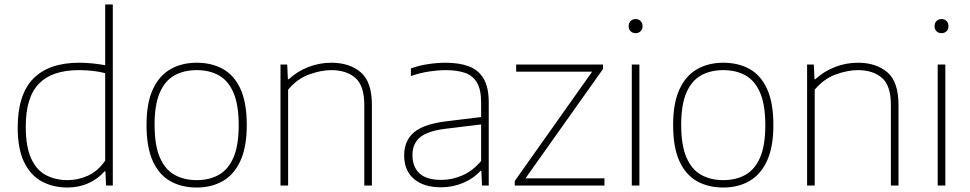

<svg xmlns="http://www.w3.org/2000/svg" viewBox="-20 -828 4331 857"><path d="M281 9Q217 9 166.8 -18Q116.5 -45 87.8 -104Q59 -163 59 -259Q59 -406 128.5 -477Q198 -548 333.5 -548Q364 -548 394.2 -544.8Q424.5 -541.5 449.5 -537V-808H483.5V0H453.5L450.5 -63H446.5Q418 -30 375.2 -10.5Q332.5 9 281 9ZM282.5 -24Q329 -24 373.2 -44.2Q417.5 -64.5 449.5 -111V-501.5Q397.5 -515 331.5 -515Q213 -515 154 -454.8Q95 -394.5 95 -263Q95 -173.5 118.8 -121.2Q142.5 -69 184.8 -46.5Q227 -24 282.5 -24Z M858 9Q791 9 740.5 -19.2Q690 -47.5 662 -109Q634 -170.5 634 -270Q634 -368 662.2 -429.2Q690.5 -490.5 741 -519.2Q791.5 -548 858 -548Q925 -548 975.2 -520Q1025.5 -492 1053.5 -430.8Q1081.5 -369.5 1081.5 -270Q1081.5 -172 1053.2 -110.5Q1025 -49 974.8 -20Q924.5 9 858 9ZM858 -24Q915 -24 957 -47.8Q999 -71.5 1022.2 -125.2Q1045.5 -179 1045.5 -269Q1045.5 -360 1022.2 -414Q999 -468 957 -491.5Q915 -515 858 -515Q801 -515 758.8 -491.5Q716.5 -468 693.2 -414.5Q670 -361 670 -271.5Q670 -180 693.2 -125.8Q716.5 -71.5 758.8 -47.8Q801 -24 858 -24Z M1232 0V-540H1262L1265 -474.5H1269Q1307.5 -510 1356.8 -529Q1406 -548 1459 -548Q1540 -548 1590 -505.5Q1640 -463 1640 -359.5V0H1606V-360Q1606 -445.5 1566.2 -480.2Q1526.5 -515 1458.5 -515Q1413 -515 1359.5 -495.5Q1306 -476 1266 -427.5V0Z M1948.5 8Q1871.5 8 1827.8 -29.2Q1784 -66.5 1784 -134Q1784 -200.5 1828.2 -237.5Q1872.5 -274.5 1971.5 -286.5L2127.5 -305.5V-370.5Q2127.5 -428.5 2108.8 -459.8Q2090 -491 2054.8 -503Q2019.5 -515 1969.5 -515Q1936.5 -515 1896 -509Q1855.5 -503 1814 -488.5V-522.5Q1847 -535 1888.8 -541.5Q1930.5 -548 1969 -548Q2029.5 -548 2072.5 -532Q2115.5 -516 2138.5 -477.2Q2161.5 -438.5 2161.5 -371V0H2131.5L2128.5 -65.5H2124.5Q2095 -32 2048.2 -12Q2001.5 8 1948.5 8ZM1821 -136.5Q1821 -83 1852.5 -54Q1884 -25 1949.5 -25Q1998 -25 2044.2 -45.2Q2090.5 -65.5 2127.5 -109.5V-272.5L1970.5 -253.5Q1890 -244 1855.5 -215.5Q1821 -187 1821 -136.5Z M2277.5 0V-20L2623 -508H2284V-540H2671.5V-520L2325.5 -32H2678V0Z M2800 0V-540H2834V0ZM2817 -680Q2803.5 -680 2794.8 -688.5Q2786 -697 2786 -711Q2786 -725.5 2794.8 -734.2Q2803.5 -743 2817 -743Q2830.5 -743 2839.2 -734.2Q2848 -725.5 2848 -711Q2848 -697 2839.2 -688.5Q2830.5 -680 2817 -680Z M3208.5 9Q3141.5 9 3091 -19.2Q3040.5 -47.5 3012.5 -109Q2984.5 -170.5 2984.5 -270Q2984.5 -368 3012.8 -429.2Q3041 -490.5 3091.5 -519.2Q3142 -548 3208.5 -548Q3275.5 -548 3325.8 -520Q3376 -492 3404 -430.8Q3432 -369.5 3432 -270Q3432 -172 3403.8 -110.5Q3375.5 -49 3325.2 -20Q3275 9 3208.5 9ZM3208.5 -24Q3265.5 -24 3307.5 -47.8Q3349.5 -71.5 3372.8 -125.2Q3396 -179 3396 -269Q3396 -360 3372.8 -414Q3349.5 -468 3307.5 -491.5Q3265.5 -515 3208.5 -515Q3151.5 -515 3109.2 -491.5Q3067 -468 3043.8 -414.5Q3020.5 -361 3020.5 -271.5Q3020.5 -180 3043.8 -125.8Q3067 -71.5 3109.2 -47.8Q3151.5 -24 3208.5 -24Z M3582.5 0V-540H3612.5L3615.5 -474.5H3619.5Q3658 -510 3707.2 -529Q3756.5 -548 3809.5 -548Q3890.5 -548 3940.5 -505.5Q3990.5 -463 3990.5 -359.5V0H3956.5V-360Q3956.5 -445.5 3916.8 -480.2Q3877 -515 3809 -515Q3763.5 -515 3710 -495.5Q3656.5 -476 3616.5 -427.5V0Z M4165.5 0V-540H4199.5V0ZM4182.5 -680Q4169 -680 4160.2 -688.5Q4151.5 -697 4151.5 -711Q4151.5 -725.5 4160.2 -734.2Q4169 -743 4182.5 -743Q4196 -743 4204.8 -734.2Q4213.5 -725.5 4213.5 -711Q4213.5 -697 4204.8 -688.5Q4196 -680 4182.5 -680Z"/></svg>

Font: Encode Sans SemiExpanded SemiExpanded Thin
Style: Regular
Weight: 100
Width: 6
Designer: Multiple Designers
Foundry: Impallari Type
Version: Version 3.000; ttfautohint (v1.8.3) -l 8 -r 50 -G 200 -x 14 